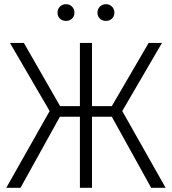

<svg xmlns="http://www.w3.org/2000/svg" viewBox="-20 -888 813 908"><path d="M415 -335.9V0H357.9V-335.9H263.2L77.1 0H9.8L214.8 -362.8L26.9 -685.1H92.8L264.2 -386.2H357.9V-685.1H415V-386.2H508.8L683.1 -685.1H746.1L558.1 -362.8L763.2 0H694.8L508.8 -335.9ZM452.4 -856.7Q463.9 -868.2 481 -868.2Q498 -868.2 509.5 -856.7Q521 -845.2 521 -828.1Q521 -811 509.5 -800Q498 -789.1 481 -789.1Q463.9 -789.1 452.4 -800Q440.9 -811 440.9 -828.1Q440.9 -845.2 452.4 -856.7ZM263.4 -856.7Q274.9 -868.2 292 -868.2Q309.1 -868.2 320.6 -856.7Q332 -845.2 332 -828.1Q332 -811 320.6 -800Q309.1 -789.1 292 -789.1Q274.9 -789.1 263.4 -800Q252 -811 252 -828.1Q252 -845.2 263.4 -856.7Z"/></svg>

Font: FiraSans-Light
Style: Regular
Weight: 300
Designer: Carrois Corporate & Edenspiekermann AG
Foundry: Carrois Corporate GbR & Edenspiekermann AG
Version: Version 3.106;PS 003.106;hotconv 1.0.70;makeotf.lib2.5.58329